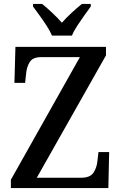

<svg xmlns="http://www.w3.org/2000/svg" viewBox="-20 -951 612 971"><path d="M35 0V-42L384 -662H188Q146 -662 130.5 -637.5Q115 -613 112 -578L107 -532H53L58 -714H516V-671L166 -52H389Q436 -52 453 -78Q470 -104 473 -139L478 -182H532L528 0ZM243 -771Q233 -794 216 -820.5Q199 -847 180 -873Q161 -899 147 -918V-931H193Q217 -912 244.5 -886Q272 -860 293 -836Q314 -860 342 -886Q370 -912 394 -931H439V-918Q425 -899 406.5 -873Q388 -847 370.5 -820.5Q353 -794 344 -771Z"/></svg>

Font: Noto Serif Thai SemiCondensed Medium
Style: Regular
Weight: 500
Width: 4
Designer: Monotype Design Team
Foundry: Monotype Imaging Inc.
Version: Version 2.002; ttfautohint (v1.8.4.7-5d5b)